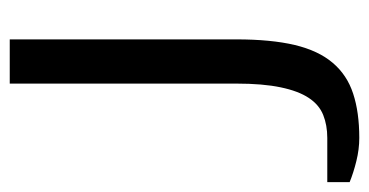

<svg xmlns="http://www.w3.org/2000/svg" viewBox="-200 -540 750 390"><g transform="rotate(-90 175.0 -345.0)"><path d="M0 -9.8V-55.2H89.8Q115.7 -55.2 136.5 -63.5Q157.2 -71.8 171.1 -92.8Q185.1 -113.8 192.6 -149.9Q200.2 -186 200.2 -240.2V-700.2H290V-240.2Q290 -169.4 278.6 -121.3Q267.1 -73.2 242.4 -44.2Q217.8 -15.1 179.9 -2.7Q142.1 9.8 89.8 9.8Q66.9 9.8 43 3.9Q19 -2 0 -9.8Z"/></g></svg>

Font: 
Style: .
Weight: 400
Designer: Jovanny Lemonad
Foundry: Jovanny Lemonad
Version: Version 1.002